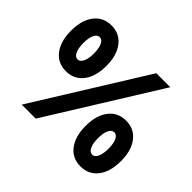

<svg xmlns="http://www.w3.org/2000/svg" viewBox="-166 -922 1145 1145"><g transform="rotate(45 406.5 -350.0)"><path d="M175 -327Q106 -327 66 -379Q26 -431 26 -520Q26 -609 66 -661Q106 -713 175 -713Q244 -713 284 -661Q324 -609 324 -520Q324 -431 284 -379Q244 -327 175 -327ZM175 -426Q195 -426 207 -451.5Q219 -477 219 -520Q219 -564 207 -589Q195 -614 175 -614Q154 -614 142 -589Q130 -564 130 -520Q130 -477 142 -451.5Q154 -426 175 -426ZM130 0 565 -700H683L248 0ZM638 13Q569 13 529 -39Q489 -91 489 -180Q489 -269 529 -321Q569 -373 638 -373Q707 -373 747 -321Q787 -269 787 -180Q787 -91 747 -39Q707 13 638 13ZM638 -86Q658 -86 670 -111.5Q682 -137 682 -180Q682 -224 670 -249Q658 -274 638 -274Q617 -274 605 -249Q593 -224 593 -180Q593 -137 605 -111.5Q617 -86 638 -86Z"/></g></svg>

Font: Fustat ExtraBold
Style: Regular
Weight: 800
Designer: Mohamed Gaber, Khaled Hosny, Laura Garcia Mut
Foundry: Kief Type Foundry, Alif Type Foundry, Hard Type Foundry
Version: Version 1.007